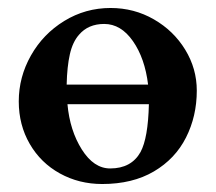

<svg xmlns="http://www.w3.org/2000/svg" viewBox="-20 -447 541 481"><path d="M473 -220Q473 -156 446 -102.5Q419 -49 365.5 -17.5Q312 14 236 14Q178 14 130 -12.5Q82 -39 54.5 -86.5Q27 -134 27 -193Q27 -254 57.5 -308Q88 -362 141 -394.5Q194 -427 257 -427Q316 -427 365.5 -398.5Q415 -370 444 -322.5Q473 -275 473 -220ZM178 -360Q162 -342 155 -311Q148 -280 147 -235H351Q343 -301 313 -344Q283 -387 241 -387Q201 -387 178 -360ZM332 -66Q351 -101 353 -186H149Q155 -120 185 -72.5Q215 -25 256 -25Q309 -25 332 -66Z"/></svg>

Font: EB Garamond SemiBold
Style: Regular
Weight: 600
Designer: Georg Duffner and Octavio Pardo
Foundry: Georg Duffner
Version: Version 1.000